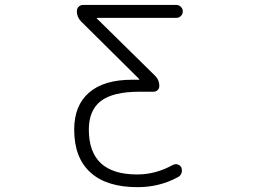

<svg xmlns="http://www.w3.org/2000/svg" viewBox="-20 -774 1040 782"><path d="M544.9 -449.2Q546.9 -449.2 547.4 -450.2Q547.9 -451.2 546.9 -452.1L310.5 -686.5Q293 -704.1 293 -728.5Q293 -739.3 300.3 -746.6Q307.6 -753.9 318.4 -753.9H698.2Q709 -753.9 716.8 -746.1Q724.6 -738.3 724.6 -727.5Q724.6 -716.8 716.8 -709Q709 -701.2 698.2 -701.2H377Q375 -701.2 374.5 -700.2Q374 -699.2 375 -698.2L612.3 -464.8Q628.9 -448.2 628.9 -423.8Q628.9 -414.1 622.1 -407.2Q615.2 -400.4 605.5 -400.4H547.9Q440.4 -400.4 391.1 -362.8Q341.8 -325.2 341.8 -246.1Q341.8 -63.5 538.1 -63.5Q539.1 -63.5 540 -63.5Q614.3 -63.5 684.6 -102.5Q694.3 -107.4 704.1 -104Q713.9 -100.6 718.8 -91.8Q722.7 -80.1 719.2 -69.3Q715.8 -58.6 705.1 -52.7Q629.9 -11.7 540 -11.7Q414.1 -11.7 348.1 -71.8Q282.2 -131.8 282.2 -246.1Q282.2 -344.7 342.8 -397Q403.3 -449.2 517.6 -449.2Z"/></svg>

Font: Rounded-L Mgen+ 1m light
Style: Regular
Weight: 200
Designer: [Source Han Sans]
Ryoko NISHIZUKA  (kana & ideographs); Paul D. Hunt (Latin, Greek & Cyrillic); Wenlong ZHANG  (bopomofo
Version: Version 1.059.20150602